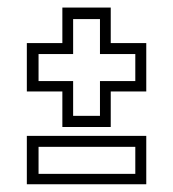

<svg xmlns="http://www.w3.org/2000/svg" viewBox="-20 -605 458 508"><path d="M145 -269V-363H51V-491H145V-585H273V-491H367V-363H273V-269ZM173.5 -298.5H244.5V-390.5H338V-462H244.5V-554.5H173.5V-462H82V-390.5H173.5ZM51 -117.5V-245.5H367V-117.5ZM82 -145H338V-216.5H82Z"/></svg>

Font: Tourney Condensed Light
Style: Regular
Weight: 300
Width: 3
Designer: Tyler Finck
Foundry: Etcetera Type Co
Version: Version 1.010; ttfautohint (v1.8.3)